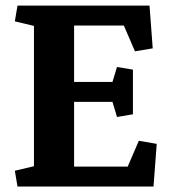

<svg xmlns="http://www.w3.org/2000/svg" viewBox="-20 -681 627 701"><path d="M250.5 -309.1V-72.8H446.3L486.8 -167L552.2 -155.8L540.5 0H43.9L34.2 -57.6L104 -74.2V-586.4L34.2 -603L43.9 -660.6H525.9L537.6 -504.4L472.7 -493.7L432.1 -587.9H250.5V-381.8H390.6L407.2 -436.5L465.3 -426.8V-263.7L407.2 -253.9L390.6 -309.1Z"/></svg>

Font: Noticia Text
Style: Bold
Weight: 700
Designer: JM Sole
Foundry: JM Sole
Version: Version 1.003